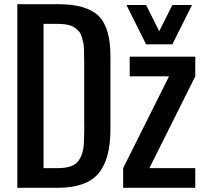

<svg xmlns="http://www.w3.org/2000/svg" viewBox="-20 -895 992 915"><path d="M598.1 -531.2V-625H910.6V-531.2L691.9 -93.8H910.6V0H566.9V-93.8L785.6 -531.2ZM801.3 -871.1H895L801.3 -683.6H676.3L582.5 -871.1H676.3L738.8 -746.1ZM381.3 -593.8Q381.3 -670.9 377.4 -689Q373.5 -707 369.1 -720.7Q365.2 -734.4 358.4 -742.7Q339.4 -765.6 315.4 -773.4Q291.5 -781.2 253.9 -781.2H187.5V-93.8H256.3Q327.6 -93.8 353 -127.4Q378.4 -161.1 379.9 -217.3Q381.8 -273.4 381.8 -285.6Q381.3 -297.4 381.3 -299.8ZM506.3 -281.2Q506.8 -136.7 449.2 -68.4Q391.6 0 255.4 0H62.5V-875H256.3Q393.6 -875 450.2 -818.8Q506.8 -762.7 506.3 -625Z"/></svg>

Font: Oswald
Style: Book
Weight: 400
Designer: vernon adams
Foundry: vernon adams
Version: Version 1.000